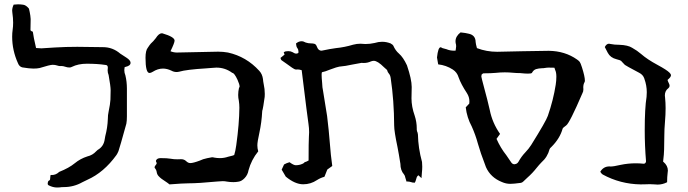

<svg xmlns="http://www.w3.org/2000/svg" viewBox="-20 -835 3122 871"><path d="M251 15.1 238.8 15.6Q220.2 15.6 201.2 5.9Q196.3 3.4 196.3 -2.4L196.8 -4.4Q196.8 -14.2 204.6 -17.1Q208 -19 208 -30.3Q208 -41.5 211.4 -41.5L214.8 -41Q233.9 -41 248.5 -55.2Q293.5 -73.2 318.8 -94.2Q344.2 -115.2 376.5 -125.5Q399.9 -130.9 416 -148.4L422.9 -154.8Q450.7 -170.4 455.1 -203.6L457.5 -217.3Q467.8 -255.9 469.2 -295.4Q469.2 -313.5 472.7 -328.6Q480 -363.8 481 -382.8L481.9 -425.8Q481.9 -443.4 472.7 -494.6Q468.3 -504.9 468.3 -516.1L469.2 -528.3Q469.2 -540.5 457.5 -540.5Q422.4 -545.9 373.5 -545.9Q335 -545.9 306.2 -531.7Q301.3 -528.8 295.4 -528.8Q285.2 -528.8 276.1 -532.2Q267.1 -535.6 256.8 -535.6L252.9 -535.2Q247.1 -535.2 238.5 -538.1Q230 -541 218.8 -541Q206.5 -541 159.7 -526.4Q148.4 -523.9 131.8 -523.9Q113.3 -523.9 81.1 -529.3Q67.4 -532.7 61.5 -548.3Q35.2 -606.4 35.2 -668.5Q35.2 -685.5 37.4 -700.2Q39.6 -714.8 39.6 -731.9Q39.6 -752.9 36.1 -776.9L35.2 -786.6Q35.2 -799.8 42 -814L62 -815.4Q72.8 -815.4 85.7 -813.5Q98.6 -811.5 111.3 -795.9L114.7 -780.8Q118.2 -764.2 119.1 -748.5L118.2 -697.8Q122.6 -692.4 126.2 -692.4Q129.9 -692.4 130.4 -682.4Q130.9 -672.4 143.6 -617.2L168 -615.7L229 -619.6Q278.3 -622.6 330.6 -622.6L447.3 -621.1Q491.2 -621.1 525.4 -591.8L553.2 -573.7Q572.3 -561.5 572.3 -550.3Q572.3 -536.6 549.8 -531.7L545.4 -530.3L543.9 -517.1Q543.9 -504.4 548.8 -493.2Q555.7 -464.4 555.7 -433.1V-307.1Q555.7 -286.6 553.2 -273.9Q523.4 -166 517.6 -149.9L516.6 -147.5Q512.7 -138.2 508.3 -131.8Q451.2 -52.7 376.5 -19.5L353.5 -8.3Q314.5 13.7 269.5 13.7Q258.8 13.7 251 15.1Z M749 1.5 739.3 -5.9Q725.6 -14.6 712.9 -23.9Q705.6 -29.3 699 -36.6Q692.4 -43.9 690.9 -54.2Q689.5 -64.5 682.6 -72.3Q681.2 -74.2 681.2 -76.2Q681.2 -80.1 686 -85.7Q690.9 -91.3 690.9 -94.7Q690.9 -97.2 689.2 -99.1Q687.5 -101.1 687.5 -106.4Q692.4 -117.7 708 -117.7Q739.7 -117.7 753.7 -115Q767.6 -112.3 784.2 -112.3L801.8 -112.8Q815.4 -112.8 824.5 -104Q833.5 -95.2 843.3 -95.2Q856.4 -95.2 886.2 -106.4Q899.9 -113.3 919.7 -117.4Q939.5 -121.6 941.9 -121.6Q946.8 -121.6 951.7 -120.1Q964.8 -117.7 977.5 -117.7Q996.6 -117.7 1015.1 -124Q1021 -126 1027.8 -127.2Q1034.7 -128.4 1042.5 -131.8Q1047.9 -148.4 1051.8 -176.3Q1065.4 -274.4 1065.9 -346.2Q1065.9 -362.3 1063.5 -377.9Q1060.5 -391.1 1060.5 -404.3Q1060.5 -420.9 1064.5 -437.5Q1066.9 -438 1066.9 -442.4Q1066.9 -451.7 1057.6 -472.7Q1043 -504.4 1033.7 -504.4Q1001.5 -528.3 961.9 -528.3Q951.7 -528.3 940.7 -526.9Q929.7 -525.4 915.5 -524.9Q825.7 -519.5 793 -509.8Q786.6 -508.3 780.8 -508.3Q768.6 -508.3 757.3 -514.6Q737.8 -523.9 719.2 -523.9Q695.8 -523.9 672.9 -509.3Q664.1 -503.9 658.2 -503.9Q640.1 -503.9 640.1 -572.8Q640.1 -606.4 650.9 -619.1Q660.2 -633.3 664.6 -637.7Q674.8 -646.5 686.5 -661.6Q700.7 -684.1 714.4 -684.1L717.3 -683.6Q772 -667.5 772 -650.9Q772 -640.6 753.4 -602.5Q768.1 -596.7 782.2 -596.7L969.7 -600.6Q992.2 -600.6 1014.2 -596.7Q1097.7 -578.1 1156.2 -513.7Q1169.9 -499 1172.9 -476.6Q1173.8 -465.3 1176.3 -453.1Q1181.2 -431.2 1181.2 -408.7L1180.7 -395.5Q1173.3 -343.3 1171.4 -338.1Q1169.4 -333 1169.4 -329.1Q1167 -280.8 1156.7 -232.9Q1147.5 -191.9 1147.5 -175.8Q1147.5 -162.1 1151.4 -148.4Q1120.1 -109.9 1107.4 -62.5Q1104 -42 1089.8 -27.1Q1075.7 -12.2 1060.5 -10.7Q1049.8 -8.8 1039.1 -8.8Q1022.5 -8.8 1009.3 -11.2Q1000 -13.2 990.7 -13.2Q982.9 -13.2 966.8 -11.7Q879.9 -3.4 835.4 -3.4Q810.5 -3.4 749 1.5Z M1355.5 1Q1318.4 1 1276.4 -33.7L1257.8 -65.4L1268.6 -88.9Q1279.3 -95.2 1293.5 -99.1Q1312 -85.4 1321.8 -85.4Q1331.5 -85.4 1341.3 -87.9Q1342.3 -88.9 1344.2 -88.9Q1358.4 -93.3 1361.8 -99.1Q1370.1 -101.1 1379.9 -106.9Q1379.9 -193.4 1381.3 -213.9Q1382.3 -224.6 1382.3 -234.9Q1382.3 -253.9 1379.4 -272.9L1370.1 -342.8L1348.6 -516.6Q1337.4 -520 1330.6 -520L1323.7 -519.5Q1316.4 -519.5 1304.7 -528.1Q1293 -536.6 1280.8 -545.2Q1268.6 -553.7 1256.8 -562Q1254.9 -563 1252.4 -572.3L1271 -587.4Q1269 -594.2 1268.1 -595Q1267.1 -595.7 1267.1 -596.7Q1267.1 -597.7 1269.5 -599.1Q1274.4 -603 1287.6 -603Q1298.8 -603 1306.6 -598.6Q1316.9 -591.8 1323.7 -591.8Q1328.6 -591.8 1333.5 -594.7L1334 -600.6Q1334 -609.9 1328.9 -616.7Q1323.7 -623.5 1322.8 -637.7Q1335 -647.9 1347.7 -647.9Q1356.9 -647.9 1366.7 -642.1Q1377.9 -638.2 1390.6 -638.2Q1400.4 -638.2 1407.2 -636Q1414.1 -633.8 1418.5 -621.1Q1424.8 -605 1438.5 -605Q1441.9 -605 1445.8 -606.4Q1475.1 -612.8 1503.9 -616.7Q1543.5 -620.6 1582 -632.3Q1598.6 -636.7 1615.2 -636.7Q1621.6 -636.7 1637.7 -635.3Q1658.7 -635.3 1679.7 -640.1Q1696.8 -645.5 1713.4 -645.5Q1733.4 -645.5 1752.9 -637.7L1753.9 -636.7Q1762.7 -631.8 1764.2 -627.9Q1773.9 -605.5 1790 -591.8Q1809.1 -575.2 1826.2 -538.6Q1847.7 -475.1 1847.7 -440.4Q1846.7 -413.6 1846.7 -388.7Q1846.7 -351.1 1861.3 -310.1Q1870.6 -281.7 1870.6 -252.4V-247.1Q1871.6 -238.3 1873 -236.6Q1874.5 -234.9 1876 -224.1Q1877 -164.1 1894.5 -100.1Q1895.5 -89.8 1895.5 -79.1Q1895.5 -65.4 1894 -52.5Q1892.6 -39.6 1892.1 -26.9L1877.9 -40Q1873 -36.1 1870.8 -31.5Q1868.7 -26.9 1867.2 -20Q1865.7 -13.2 1861.8 -6.3L1852.5 -6.8Q1836.4 -11.7 1828.6 -11.7Q1826.2 -11.7 1824.2 -11.2L1818.8 -28.8Q1817.4 -38.1 1813 -43.5Q1796.4 -62 1796.4 -91.8Q1789.6 -135.3 1783.2 -168Q1768.1 -239.3 1768.1 -265.6Q1767.6 -378.9 1752.4 -480.5Q1750.5 -494.1 1744.4 -500.7Q1738.3 -507.3 1735.8 -517.6Q1728.5 -523.4 1722.2 -529.8Q1692.9 -559.1 1675.8 -559.1Q1669.9 -559.1 1663.1 -556.6Q1647.5 -549.3 1630.4 -549.3L1620.1 -549.8Q1598.6 -546.4 1577.6 -542Q1548.3 -535.2 1519 -532.7Q1510.3 -531.7 1477.5 -519.5Q1454.1 -509.8 1440.4 -507.3Q1439 -503.4 1439 -495.1Q1439 -483.4 1441.4 -458.5Q1442.4 -435.1 1444.8 -427.2Q1460.4 -334 1463.9 -308.6Q1469.7 -268.1 1481 -132.8L1487.3 -82L1464.8 -65.9L1452.1 -33.7L1450.7 -32.7Q1434.1 -28.3 1418 -18.1Q1389.6 1 1355.5 1Z M2314 -89.8 2315.9 -90.3Q2326.2 -91.3 2332 -101.1Q2344.7 -124.5 2363.3 -144Q2378.4 -159.7 2389.6 -177.2Q2457.5 -286.1 2465.3 -309.6Q2490.2 -381.3 2501 -450.7Q2503.9 -469.2 2503.9 -487.3Q2503.9 -506.3 2498.5 -517.6L2495.1 -527.8Q2481.9 -527.8 2469.2 -528.3Q2461.4 -528.3 2453.6 -526.9Q2445.8 -525.4 2437 -525.4Q2423.8 -524.9 2412.1 -521.5Q2400.4 -518.1 2393.1 -504.4Q2390.6 -501 2375 -501Q2361.8 -501 2339.8 -503.4Q2323.7 -503.4 2307.6 -504.9Q2288.6 -506.8 2270 -506.8Q2249 -506.8 2228.5 -504.4Q2205.1 -502.4 2177.7 -502.4Q2171.4 -502.4 2170.4 -501.5Q2169.4 -500.5 2168.2 -499.3Q2167 -498 2165 -497.1Q2165 -495.6 2164.3 -493.2Q2163.6 -490.7 2163.6 -487.8Q2163.6 -484.4 2177.7 -431.6Q2190.9 -383.8 2201.7 -336.4Q2213.4 -277.3 2248.5 -227.5L2232.4 -205.1Q2250.5 -164.1 2276.9 -130.9Q2288.6 -114.7 2299.3 -98.1Q2305.2 -89.8 2314 -89.8ZM2294.9 -1Q2275.4 -1 2256.8 -9.3Q2205.6 -29.8 2184.6 -76.7L2162.1 -138.2Q2154.8 -160.6 2147.9 -183.6Q2137.2 -223.1 2120.1 -261.2Q2098.1 -301.8 2092.8 -348.1L2108.9 -365.2L2109.4 -375.5Q2109.4 -395 2098.1 -412.6Q2071.3 -453.1 2060.5 -483.9Q2053.7 -506.8 2034.2 -519.5Q2003.9 -539.1 1967.8 -543L1962.4 -574.2Q1967.3 -620.6 1979 -620.6Q1981 -620.6 1983.4 -618.7Q1985.8 -616.7 1992.7 -615.2Q1999.5 -613.8 2005.4 -611.8Q2021 -605 2041 -605L2046.9 -605.5Q2046.9 -609.9 2048.1 -614.7Q2049.3 -619.6 2049.3 -625L2048.8 -632.3Q2046.4 -640.1 2046.4 -647.5Q2046.4 -670.4 2069.3 -688Q2093.8 -685.5 2106 -682.1Q2137.2 -675.8 2137.7 -644.5Q2138.2 -636.2 2143.6 -616.7Q2187 -600.1 2235.4 -600.1Q2353.5 -603 2469.7 -604.5Q2543 -603.5 2597.2 -565.4Q2606.4 -559.1 2608.4 -555.7Q2609.4 -555.7 2609.4 -555.2Q2613.8 -549.3 2620.1 -529.3Q2633.3 -487.8 2633.3 -469.2Q2633.3 -464.8 2631.8 -462.4Q2626 -452.6 2626 -438L2626.5 -430.2Q2626.5 -419.4 2622.1 -412.1Q2564 -276.9 2548.6 -266.1Q2533.2 -255.4 2532.2 -251Q2520 -207 2481.9 -168.9Q2473.6 -161.6 2473.1 -158.2Q2463.9 -122.6 2436 -98.1Q2424.8 -86.4 2415 -74.2Q2396 -49.8 2371.6 -28.3Q2362.3 -20 2353.5 -11.2Q2348.6 -6.3 2342.3 -5.4Q2310.5 -1 2294.9 -1Z M2963.4 2.4 2949.7 1.5Q2939 0.5 2927.2 0.5L2912.1 1L2886.2 1.5Q2793.5 0 2713.9 -43.5Q2709 -46.4 2703.1 -55.7Q2717.3 -80.1 2745.1 -80.1L2749.5 -79.6Q2763.7 -79.6 2794.4 -86.9Q2829.1 -94.2 2864.3 -94.2Q2881.8 -94.2 2899.9 -92.3Q2901.9 -92.3 2904.1 -93Q2906.2 -93.8 2907.2 -95Q2908.2 -96.2 2909.4 -98.4Q2910.6 -100.6 2910.6 -104Q2904.8 -173.8 2904.8 -244.1Q2904.8 -344.7 2913.1 -395.5Q2914.1 -406.2 2914.1 -416.5Q2914.1 -447.3 2903.3 -477.1L2902.8 -479Q2897 -496.1 2879.4 -504.9Q2817.9 -537.6 2814.9 -540.5L2803.2 -552.7Q2797.9 -560.1 2792 -561.8Q2786.1 -563.5 2776.4 -566.4Q2749 -573.2 2737.3 -595.2L2723.6 -621.6Q2731.4 -636.7 2742.7 -636.7Q2746.1 -636.7 2750.5 -635.3Q2767.1 -631.8 2789.6 -631.8Q2828.6 -630.4 2847.7 -618.2Q2870.6 -605.5 2888.7 -589.8Q2916.5 -565.4 2962.9 -540.5Q3005.4 -517.6 3017.1 -505.4Q3017.1 -504.9 3017.6 -504.9Q3023.9 -498.5 3023.9 -494.1Q3023.9 -485.8 3011.7 -475.6L3008.3 -472.2Q3010.3 -464.8 3013.9 -458Q3017.6 -451.2 3017.6 -445.3Q3017.1 -439 3012.2 -435.1Q2996.1 -423.3 2996.1 -401.9L2997.1 -392.1Q2999.5 -369.6 2999.5 -344.2Q2999.5 -315.4 2996.6 -281.7Q2993.7 -248 2993.7 -220.7Q2993.7 -144 2989.7 -116.7L2988.3 -103.5Q2988.3 -101.1 2988.5 -100.8Q2988.8 -100.6 2989.7 -100.6Q3009.8 -83.5 3009.8 -61L3008.8 -51.8Q3006.3 -31.7 3006.3 -8.3Q2985.4 2.4 2963.4 2.4Z"/></svg>

Font: Kurland
Style: Regular
Weight: 400
Designer: GGBot
Version: 0.22